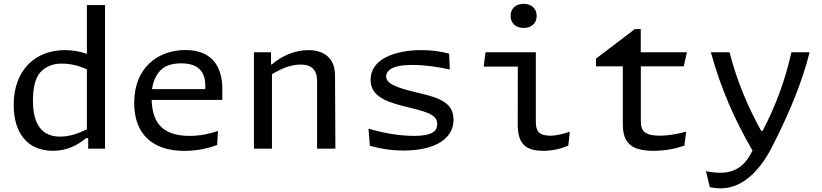

<svg xmlns="http://www.w3.org/2000/svg" viewBox="-20 -792 4380 1023"><path d="M53 -232.5C53 -87 123.5 11.5 262 11.5C337 11.5 393.5 -18.5 438.5 -56H450V0H539.5V-765H443V-505C406.5 -518 367.5 -525 326.5 -525C172.5 -525 53 -424 53 -232.5ZM155.5 -257.5C155.5 -366 187 -405.5 216 -425.5C245 -445.5 272.5 -453 310 -453C355.5 -453 400 -442.5 443 -422V-103C396.5 -80 348 -64 301 -64C183 -64 155.5 -158 155.5 -257.5Z M849.5 -429.5C868 -443 899.5 -454.5 945.5 -454.5C1032.5 -454.5 1074 -414.5 1074 -333.5L1073.5 -317H790C799 -381.5 828.5 -414 849.5 -429.5ZM695 -243.5C695 -82 787.5 12 963.5 12C1038.5 12 1099.5 -5.5 1137 -19.5L1141.5 -94.5C1102.5 -80.5 1050 -68 989.5 -68C833.5 -68 791.5 -152 788 -259.5H1164.5V-319.5C1164.5 -433.5 1112.5 -525.5 968 -525.5C825.5 -525.5 695 -435.5 695 -243.5Z M1767 0 1765 -392C1764.5 -474.5 1714.5 -525 1623 -525C1550.5 -525 1480.5 -494 1428.5 -448.5H1424V-513.5H1333V0H1429V-396.5C1479.5 -427.5 1531.5 -448 1582 -448C1634.5 -448 1669.5 -425.5 1669.5 -359.5V0Z M2226 -525C2086 -525 1954.5 -478.5 1954.5 -367C1954.5 -291 2016 -255 2121 -229C2241 -198.5 2309.5 -187 2309.5 -131C2309.5 -111.5 2302 -97 2288.5 -88C2265 -73 2229.5 -68 2187 -68C2101 -68 2014 -85.5 1943.5 -106.5L1950.5 -15.5C1997.5 -2 2057 10 2130.5 10C2300.5 10 2396.5 -54 2396.5 -154.5C2396.5 -248 2314.5 -272.5 2205.5 -298C2090 -325 2037.5 -346.5 2037.5 -385C2037.5 -399.5 2044.5 -412 2058.5 -422C2081.5 -438.5 2121.5 -446 2176.5 -446C2247.5 -446 2311 -435.5 2376.5 -422L2373 -506C2329 -518 2281 -525 2226 -525Z M2738.5 -130.5C2738.5 -29.5 2776 11.5 2875 11.5C2929.5 11.5 2975 -2 3008 -16L3016 -90.5C2990.5 -81.5 2949 -69 2911.5 -69C2850.5 -69 2835 -94.5 2835 -143.5V-513.5H2567L2557 -437H2739ZM2770 -643C2811 -643 2839.5 -667.5 2839.5 -707.5C2839.5 -747.5 2811 -771.5 2770 -771.5C2729 -771.5 2700.5 -747.5 2700.5 -707.5C2700.5 -667.5 2729 -643 2770 -643Z M3155.5 -438.5H3298.5V-130.5C3298.5 -29.5 3344 11.5 3463 11.5C3531 11.5 3585 -2 3626.5 -16L3636 -90.5C3602 -81.5 3546.5 -69 3497 -69C3415.5 -69 3394.5 -94.5 3394.5 -143.5V-438.5H3623L3640 -513.5H3394V-637H3362.5L3155.5 -479.5Z M3867 -513.5H3767.5C3822.5 -315 3894.5 -153.5 3989.5 10.5L3977.5 32C3951.5 80 3906.5 128.5 3817.5 128.5C3792.5 128.5 3764.5 125 3741.5 120L3762 205.5C3778 208.5 3799 211.5 3821.5 211.5C3950 211.5 4042.5 93.5 4096 -14.5L4119.5 -61C4181 -185 4255.5 -356 4293.5 -513.5H4197C4160.5 -354 4111.5 -225.5 4043.5 -95H4035.5C3968 -217 3907 -357 3867 -513.5Z"/></svg>

Font: Monaspace Argon
Style: Regular
Weight: 400
Designer: Riley Cran & the Lettermatic Team
Foundry: Lettermatic
Version: Version 1.200 (Monaspace Argon)